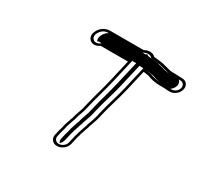

<svg xmlns="http://www.w3.org/2000/svg" viewBox="-150 -843 1073 1046"><g transform="rotate(30 386.0 -320.5)"><path d="M293.8 -47.5 287.3 -19.5C281.2 6.8 298.7 29 326.3 29C353.6 29 382.6 7.1 388.7 -19.5L399.7 -67C403 -76.1 405.4 -84.3 406.4 -91.9C406.9 -93.6 407.8 -95.7 408.5 -96.9L415.6 -118.1L415.7 -118.5C418.2 -129.2 424.8 -140.5 427.5 -155.9C427.8 -157.2 428.9 -160.2 429.9 -162.1C439.5 -188.9 447.7 -209.9 453.8 -242.7C468.7 -307.2 489.5 -364.6 504.9 -431.5L533.9 -557.2C541.9 -556.7 549.7 -555.7 556.6 -554H557.6C561 -554 563.8 -553.5 566.2 -552.5C587.5 -543.9 615.8 -537 646.4 -537H664.4C677.1 -537 689.1 -535 702.9 -535H710.9C737.6 -535 764.5 -556.9 770.6 -583.5C776.8 -610.1 759.9 -632 733.3 -632H725.3C713.3 -632 701.3 -634 686.8 -634H670.8C659.3 -634 644.8 -637.5 635.2 -640.7L618.8 -644.7C610.9 -647.3 602.2 -649.5 594.2 -650.9L574.8 -653C568.6 -653.6 560 -654.7 550.3 -656H549.7C547.4 -656 545.9 -656.1 543 -656.5C529.1 -671.9 501.5 -675.7 475.1 -660H263.8C235.3 -660 205.7 -642.1 193.7 -613.2C171 -570 213.7 -529.4 260.3 -563H431.9L401.5 -431.5C386.4 -366.2 367.4 -307.6 351.9 -240.5L351.9 -240.3L351.8 -240.1C345.6 -205 333.1 -186 325.1 -151.5L323.7 -145.3C320.3 -138.2 316.6 -128.4 315 -121.5C312.9 -112.3 307.3 -101.6 304.5 -89.5L304.3 -88.8C304.1 -80.3 296.5 -59.4 293.8 -47.5ZM338.3 -143.6 340.1 -151.5C347.3 -182.9 360.1 -202.8 367 -240.7C382.6 -308.4 401.2 -365.1 416.5 -431.5L450.3 -578H258.2L253.2 -574.4C220 -550.5 191.9 -580 207.1 -609C218.3 -630.5 235.3 -645 260.3 -645H476.3C500.3 -659.3 520.6 -656.3 533.2 -642.2C544.9 -640.6 560.9 -639 569.9 -638L588.7 -636.1C596.8 -634.6 604.1 -632.6 611.6 -630.2L628 -626.2C639.2 -622.6 653.1 -619 667.3 -619H683.3C696.4 -619 708.1 -617 721.8 -617H729.8C748.2 -617 759.8 -601.8 755.6 -583.5C751.4 -565.2 732.7 -550 714.4 -550H706.4C694 -550 682.1 -552 667.8 -552H649.8C621.5 -552 594.7 -558.5 574.6 -566.6C570.8 -568.1 565.3 -568.9 561.7 -569C553.5 -570.8 546.5 -571.7 538.3 -572.2L522.6 -573.1L489.9 -431.5C474.7 -365.6 454.1 -308.9 438.7 -242.3C432.8 -210.7 424.9 -190.2 415.7 -164.9C413.6 -160.1 413.4 -159.2 412.4 -155.7C410.3 -143.3 404.3 -132.9 400.8 -118.9L394.5 -100.2C391.6 -93.7 392.6 -96.1 391.3 -91.5C390.6 -85 388.2 -77.1 384.9 -68L373.7 -19.5C369.7 -2.2 349.5 14 329.7 14C310.2 14 298.2 -1.9 302.3 -19.5L308.8 -47.5C311 -57.4 318.5 -77.7 319.6 -90.1C322.1 -100.1 327.2 -109.2 330 -121.5C331.3 -127 335.3 -137.3 338.3 -143.6ZM366.4 -91.8 366.5 -92.1C367.1 -94.3 367.8 -95.9 368.9 -98.1L375.7 -118.4C378.6 -130.9 384.9 -141 387.5 -155.8C388.1 -158.3 388.8 -160.3 390.2 -163.2C399.6 -189.4 407.7 -210.2 413.8 -242.5C428.8 -307.8 449.6 -365 464.9 -431.5L498 -574.7L543.4 -572C553.6 -571.4 562.7 -570.4 572.4 -568.5C578.5 -567.9 591.2 -565.5 596.7 -563.2C614.6 -556 635.4 -552 649.8 -552H667.8C689.9 -552 701.1 -550.1 705.5 -550C713.8 -554.5 727 -567.9 730.6 -583.5C734.2 -598.9 727.7 -612.1 721 -617C699.1 -617.2 687.5 -619 683.3 -619H667.3C638.4 -619 622.7 -624.2 609.2 -628.4L592.8 -632.4C587.6 -634.1 581.9 -635.8 576.8 -636.8L561 -638.5C554.1 -639.2 548.4 -639.9 538.9 -641.2C538 -641.2 529.3 -641.9 526.7 -642.3L510.3 -644.5L504.8 -650.6L495.4 -645H264.9C257.3 -642.1 241.1 -630.8 233.2 -611.9C225.4 -597.1 226.3 -583.5 231.8 -573.8L237.6 -578H475.3L441.5 -431.5C426.3 -365.8 407.3 -307.4 391.9 -240.4C385.5 -204 372.8 -184.9 365.1 -151.5L363.5 -144.7C360.3 -137.8 356.5 -127.9 355 -121.5C352.6 -110.9 347.1 -100.9 344.4 -89.3C343.9 -79.3 336.3 -58.6 333.8 -47.5L327.3 -19.5C324.8 -8.9 327 0.9 331.5 7.6C338.9 1.3 346.2 -8.7 348.7 -19.5L359.7 -67.4C363.1 -76.5 365.5 -84.6 366.4 -91.8Z"/></g></svg>

Font: HoneyBee
Style: BlurIt
Weight: 700
Foundry: Cannot Into Space Fonts
Version: Version 0.89